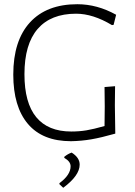

<svg xmlns="http://www.w3.org/2000/svg" viewBox="-20 -664 642 911"><path d="M531 -594 519 -546 511 -545Q421 -599 341 -599Q221 -599 158.5 -526.5Q96 -454 96 -312Q96 -176 152 -108Q208 -40 318 -40Q356 -40 389.5 -45.5Q423 -51 476 -66L477 -159L476 -251L526 -255L525 -165L527 -30Q460 -11 413.5 -3Q367 5 317 6Q182 6 112.5 -76Q43 -158 43 -310Q43 -471 122 -557.5Q201 -644 347 -644Q441 -644 531 -594ZM358 117Q358 169 280 227L262 210V205Q315 166 315 125Q315 102 285 85V80Q302 66 320 60Q358 84 358 117Z"/></svg>

Font: Luna Sans Light
Style: Regular
Weight: 300
Designer: Juan Pablo del Peral
Foundry: Huerta Tipografica
Version: Version 2.001; ttfautohint (v1.5)